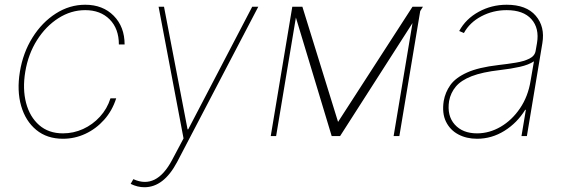

<svg xmlns="http://www.w3.org/2000/svg" viewBox="-20 -574 2388 810"><path d="M245.7 11.4Q178.3 11.4 133 -25.9Q87.7 -63.2 69.2 -127.3Q50.8 -191.4 63.9 -271.3Q77.1 -351.9 117.2 -415.8Q157.3 -479.8 215.4 -516.9Q273.4 -554 339.5 -554Q413.7 -554 459.7 -507.5Q505.7 -460.9 505.7 -386.4H481.5Q481.5 -453.1 442.6 -492.2Q403.8 -531.2 339.5 -531.2Q279.5 -531.2 226.4 -497.3Q173.3 -463.4 136.2 -404.8Q99.1 -346.2 86.6 -271.3Q74.6 -198.9 90 -139.9Q105.5 -81 145.2 -46.2Q185 -11.4 245.7 -11.4Q290.1 -11.4 330.6 -29.8Q371.1 -48.3 401.6 -81.7Q432.2 -115.1 446 -159.1H470.2Q453.5 -106.9 419.4 -68.7Q385.3 -30.5 340.4 -9.6Q295.5 11.4 245.7 11.4Z M589.5 215.9Q559.7 215.9 531.2 201.7L542.6 181.8Q639.6 226.2 706 100.9L754.3 9.9L649.1 -545.5H671.9L771.3 -28.4H774.1L1044 -545.5H1069.6L727.3 109.4Q670.8 215.9 589.5 215.9Z M1406.2 -59.7 1720.2 -545.5H1764.2L1752.8 -527.3L1664.8 0H1640.6L1720.2 -476.6L1414.8 0H1379.3L1228.3 -500L1144.9 0H1122.2L1213.1 -545.5H1255.7Z M1992.5 11.4Q1947.8 11.4 1913.2 -7.1Q1878.6 -25.6 1861.3 -61.1Q1844.1 -96.6 1851.9 -147.7Q1858.3 -184.7 1880.1 -215.4Q1902 -246.1 1950.1 -267.9Q1998.2 -289.8 2083.5 -299.7Q2121.8 -304 2156.2 -309.7Q2190.7 -315.3 2213.4 -326.7Q2236.2 -338.1 2239.7 -359.4L2245.4 -392Q2256 -454.9 2221.9 -493.1Q2187.9 -531.2 2117.5 -531.2Q2060 -531.2 2010.8 -505.3Q1961.6 -479.4 1937.1 -434.7L1917.3 -443.2Q1945 -494.3 1999.3 -524.1Q2053.6 -554 2117.5 -554Q2200.6 -554 2240.2 -507.6Q2279.8 -461.3 2268.1 -392L2202.8 0H2180L2198.5 -110.8H2195.7Q2161.6 -55.4 2108 -22Q2054.3 11.4 1992.5 11.4ZM1992.5 -11.4Q2044.4 -11.4 2092.2 -39.2Q2139.9 -67.1 2173.8 -117Q2207.7 -166.9 2218.4 -233L2232.6 -315.3Q2210.2 -300.4 2173.1 -292.1Q2136 -283.7 2089.1 -278.4Q2014.6 -269.9 1969.8 -252.5Q1925.1 -235.1 1903.1 -208.8Q1881 -182.5 1874.6 -147.7Q1865.1 -85.9 1898.4 -48.7Q1931.8 -11.4 1992.5 -11.4Z"/></svg>

Font: Inter UI Thin
Style: Italic
Weight: 100
Italic angle: -9.39999°
Designer: Rasmus Andersson
Foundry: rsms
Version: 3.2;8d6f07862